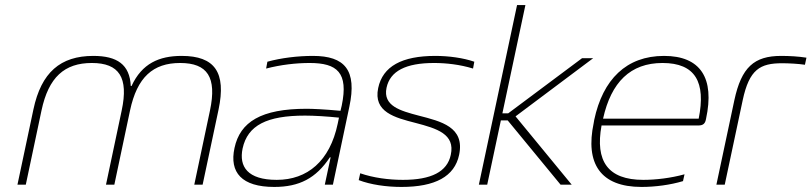

<svg xmlns="http://www.w3.org/2000/svg" viewBox="-20 -730 3208 759"><path d="M112 -297 49 0H82L144 -293C172 -425 235 -481 343 -481C451 -481 489 -424 461 -293L399 0H432L494 -293C522 -425 585 -481 692 -481C800 -481 838 -425 810 -293L748 0H781L844 -297C875 -444 829 -509 698 -509C609 -509 541 -479 500 -390H497C493 -475 443 -509 349 -509C219 -509 143 -444 112 -297Z M1217 -509C1157 -509 1091 -501 1037 -486L1032 -459C1090 -474 1150 -481 1204 -481C1313 -481 1358 -443 1331 -313L1326 -292C1262 -298 1215 -300 1192 -300C1012 -300 929 -248 907 -145C886 -48 936 9 1064 9C1163 9 1229 -25 1284 -108H1287L1264 0H1296L1361 -308C1392 -453 1343 -509 1217 -509ZM939 -143C959 -235 1035 -273 1186 -273C1222 -273 1271 -270 1320 -265L1315 -241C1284 -93 1195 -19 1074 -19C959 -19 924 -71 939 -143Z M1623 -244C1707 -222 1780 -200 1762 -118C1748 -51 1685 -19 1573 -19C1517 -19 1456 -27 1404 -45L1398 -18C1445 0 1507 9 1567 9C1700 9 1777 -32 1795 -118C1818 -228 1724 -250 1635 -273C1563 -292 1493 -311 1508 -383C1522 -449 1584 -481 1696 -481C1743 -481 1798 -475 1850 -459L1855 -486C1812 -501 1754 -509 1701 -509C1569 -509 1493 -468 1475 -382C1455 -287 1541 -265 1623 -244Z M2024 -710 1873 0H1906L1960 -254H1987L2196 0H2240L2018 -270L2325 -500H2281L1989 -282H1966L2057 -710Z M2771 -260C2806 -422 2749 -509 2605 -509C2456 -509 2363 -416 2329 -256L2327 -244C2293 -84 2353 9 2516 9C2570 9 2630 1 2680 -14L2686 -41C2632 -26 2572 -19 2523 -19C2383 -19 2332 -93 2358 -234H2741C2761 -234 2768 -243 2771 -260ZM2364 -261C2396 -405 2472 -481 2599 -481C2729 -481 2771 -405 2742 -261Z M3072 -480C3097 -480 3136 -478 3162 -474L3168 -502C3136 -507 3101 -509 3068 -509C2961 -509 2911 -464 2883 -334L2812 0H2845L2916 -334C2942 -456 2985 -480 3072 -480Z"/></svg>

Font: LT Wave Text Thin Italic
Style: Regular
Weight: 100
Designer: Daniel Lyons
Version: Version 2.5 (Glyphs App)